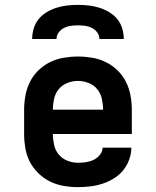

<svg xmlns="http://www.w3.org/2000/svg" viewBox="-20 -760 640 788"><path d="M300 8Q271 8 241.5 3Q212 -2 185.5 -15Q159 -28 137.5 -49Q116 -70 102.5 -96Q89 -122 84 -151.5Q79 -181 79 -210V-310Q79 -339 84.5 -368.5Q90 -398 103 -424Q116 -450 137.5 -471Q159 -492 185.5 -505Q212 -518 241.5 -523Q271 -528 300 -528Q329 -528 358.5 -523Q388 -518 414.5 -505Q441 -492 462.5 -471Q484 -450 497 -424Q510 -398 515.5 -368.5Q521 -339 521 -310V-210H197Q197 -188 202 -165.5Q207 -143 221 -126Q235 -109 256.5 -100.5Q278 -92 300 -92Q317 -92 333.5 -94.5Q350 -97 364.5 -104Q379 -111 390 -124.5Q401 -138 401 -154H519Q519 -129 510 -104.5Q501 -80 485 -60.5Q469 -41 447 -27.5Q425 -14 400.5 -6Q376 2 350.5 5Q325 8 300 8ZM197 -310H403Q403 -332 398 -354.5Q393 -377 379 -394Q365 -411 343.5 -419.5Q322 -428 300 -428Q278 -428 256.5 -419.5Q235 -411 221 -394Q207 -377 202 -354.5Q197 -332 197 -310ZM112 -600Q112 -622 118.5 -643.5Q125 -665 139 -682Q153 -699 172.5 -710.5Q192 -722 213 -728.5Q234 -735 256 -737.5Q278 -740 300 -740Q322 -740 344 -737.5Q366 -735 387 -728.5Q408 -722 427.5 -710.5Q447 -699 461 -682Q475 -665 481.5 -643.5Q488 -622 488 -600H388Q388 -615 379 -627Q370 -639 357 -645.5Q344 -652 329.5 -654Q315 -656 300 -656Q285 -656 270.5 -654Q256 -652 243 -645.5Q230 -639 221 -627Q212 -615 212 -600Z"/></svg>

Font: Iosevka HT Extended
Style: Bold
Weight: 700
Width: 7
Monospace: yes
Designer: Belleve Invis
Foundry: Belleve Invis
Version: Version 32.3.0; ttfautohint (v1.8.4)